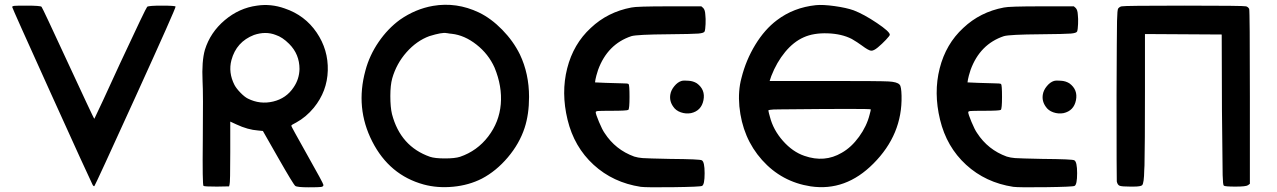

<svg xmlns="http://www.w3.org/2000/svg" viewBox="-20 -792 5439 818"><path d="M92 -768Q153 -768 157 -763Q161 -759 271 -521Q317 -422 349 -353.5Q381 -285 382 -286Q401 -324 492 -523Q602 -759 607 -763Q613 -768 669 -768Q726 -768 728 -764Q731 -761 558 -381Q386 -3 382 1Q380 2 377.5 -0.5Q375 -3 373 -8Q357 -40 194.5 -399Q32 -758 32 -762Q32 -766 40 -767Q48 -768 92 -768Z M1075 -768Q1134 -777 1193 -756Q1279 -727 1329 -653.5Q1379 -580 1376.5 -491.5Q1374 -403 1317 -333Q1284 -293 1242 -270Q1221 -260 1221 -256Q1221 -253 1289 -132Q1358 -10 1358 -4Q1358 3 1348 4.5Q1338 6 1295 6Q1246 6 1238 0Q1230 -6 1165 -120L1100 -234L1080 -236Q1036 -239 987 -262L961 -274V-144Q961 -12 958 -6L956 2L904 3Q851 3 847 0Q842 -4 844 -195Q846 -398 843 -446Q839 -531 853 -580Q876 -654 937.5 -706Q999 -758 1075 -768ZM1155 -643Q1112 -660 1062 -643Q987 -614 966 -536Q952 -483 979 -430Q987 -415 1004.5 -397Q1022 -379 1036 -372Q1088 -346 1144 -359.5Q1200 -373 1231 -420Q1255 -455 1256 -498Q1256 -561 1212 -605Q1183 -634 1155 -643Z M1825 -767Q1925 -784 2020 -739Q2072 -714 2119.5 -665.5Q2167 -617 2195 -560Q2234 -478 2234 -379Q2234 -305 2215 -247Q2193 -180 2143.5 -121.5Q2094 -63 2033 -31Q1978 -3 1911 3.5Q1844 10 1785 -6Q1639 -46 1566 -189Q1493 -332 1537 -492Q1554 -556 1593 -613Q1632 -670 1684 -708Q1750 -754 1825 -767ZM1905 -648Q1901 -648 1895.5 -649Q1890 -650 1886.5 -650.5Q1883 -651 1882 -651Q1864 -655 1809 -638Q1755 -618 1712 -569.5Q1669 -521 1651 -458Q1643 -429 1643 -383Q1643 -335 1650 -306Q1686 -168 1812 -124Q1833 -117 1876 -117Q1918 -117 1940 -124Q2013 -149 2060 -210.5Q2107 -272 2113.5 -348Q2120 -424 2087 -504Q2061 -562 2010 -602Q1959 -642 1905 -648Z M2670 -760Q2690 -765 2830 -765H2968L2976 -758Q2984 -750 2985 -729Q2987 -713 2986 -689.5Q2985 -666 2982 -658Q2979 -651 2955 -649Q2931 -647 2827 -646Q2694 -645 2670 -638Q2568 -604 2528 -494Q2519 -466 2517 -454L2515 -441L2560 -439Q2608 -437 2629 -437Q2655 -437 2658 -434Q2662 -430 2662 -379Q2662 -329 2657 -324Q2652 -320 2585 -320Q2537 -320 2527.5 -319Q2518 -318 2518 -314Q2518 -306 2532 -272.5Q2546 -239 2556 -225Q2602 -154 2682 -125Q2698 -120 2717.5 -118.5Q2737 -117 2834 -115Q2964 -114 2970 -109Q2982 -103 2982 -54Q2982 -5 2971 0Q2964 4 2848.5 5.5Q2733 7 2710 4Q2592 -14 2509 -90Q2426 -166 2398 -282Q2370 -397 2396.5 -501Q2423 -605 2497 -673Q2569 -741 2670 -760ZM2883 -447Q2893 -450 2913 -448Q2933 -447 2949 -437Q2986 -410 2977 -365Q2968 -320 2924 -310Q2902 -306 2880.5 -313.5Q2859 -321 2848 -338Q2831 -362 2836 -390Q2839 -408 2853 -425Q2867 -442 2883 -447Z M3456 -770Q3486 -773 3536 -766Q3586 -759 3617 -748Q3661 -731 3716 -694Q3771 -657 3771 -644Q3771 -640 3754.5 -622.5Q3738 -605 3720 -590Q3702 -575 3691 -576Q3680 -577 3652 -598Q3633 -612 3609 -626Q3566 -648 3506 -650Q3446 -652 3404 -633Q3361 -614 3325 -570.5Q3289 -527 3266 -468L3259 -447H3523Q3730 -447 3766 -445Q3802 -443 3812 -432L3813 -431Q3820 -424 3821 -384Q3825 -219 3701 -95Q3583 24 3434 2Q3310 -17 3226.5 -110.5Q3143 -204 3130 -339Q3124 -405 3139 -460Q3158 -536 3198 -601.5Q3238 -667 3290 -706Q3361 -760 3456 -770ZM3303 -326Q3285 -326 3275.5 -325.5Q3266 -325 3260.5 -324Q3255 -323 3254 -322Q3253 -321 3254 -319Q3254 -318 3256 -309.5Q3258 -301 3260 -295Q3274 -239 3315.5 -192Q3357 -145 3407 -128Q3493 -98 3566 -141Q3607 -164 3640 -209.5Q3673 -255 3685 -304Q3690 -322 3690 -326Q3690 -330 3303 -326Z M4257 -760Q4277 -765 4417 -765H4555L4563 -758Q4571 -750 4572 -729Q4574 -713 4573 -689.5Q4572 -666 4569 -658Q4566 -651 4542 -649Q4518 -647 4414 -646Q4281 -645 4257 -638Q4155 -604 4115 -494Q4106 -466 4104 -454L4102 -441L4147 -439Q4195 -437 4216 -437Q4242 -437 4245 -434Q4249 -430 4249 -379Q4249 -329 4244 -324Q4239 -320 4172 -320Q4124 -320 4114.5 -319Q4105 -318 4105 -314Q4105 -306 4119 -272.5Q4133 -239 4143 -225Q4189 -154 4269 -125Q4285 -120 4304.5 -118.5Q4324 -117 4421 -115Q4551 -114 4557 -109Q4569 -103 4569 -54Q4569 -5 4558 0Q4551 4 4435.5 5.5Q4320 7 4297 4Q4179 -14 4096 -90Q4013 -166 3985 -282Q3957 -397 3983.5 -501Q4010 -605 4084 -673Q4156 -741 4257 -760ZM4470 -447Q4480 -450 4500 -448Q4520 -447 4536 -437Q4573 -410 4564 -365Q4555 -320 4511 -310Q4489 -306 4467.5 -313.5Q4446 -321 4435 -338Q4418 -362 4423 -390Q4426 -408 4440 -425Q4454 -442 4470 -447Z M4759 -765Q4770 -768 5025 -768Q5280 -768 5289 -765Q5298 -762 5302 -754Q5305 -746 5305 -378V-9L5297 -3Q5289 3 5244 3Q5199 3 5194 -1Q5190 -4 5189 -46Q5188 -88 5186 -325L5185 -645L5022 -646L4858 -647V-405Q4858 -171 4856 -87Q4856 -80 4855 -68Q4854 -11 4846 -3Q4840 3 4808 3Q4800 3 4796 3Q4760 3 4750.5 -0.5Q4741 -4 4738 -19Q4737 -25 4737 -389Q4738 -654 4739 -702.5Q4740 -751 4744 -756Q4751 -764 4759 -765Z"/></svg>

Font: FoundationOne
Style: Medium
Weight: 500
Version: Version 0.4